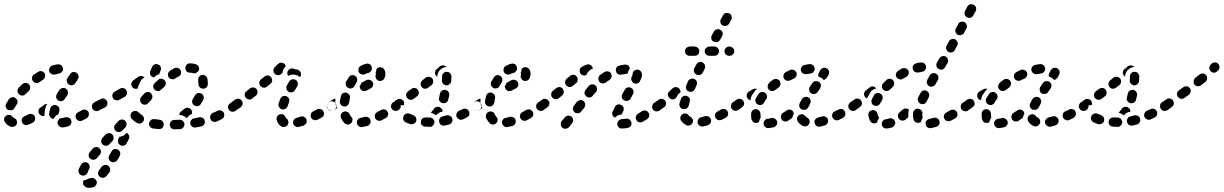

<svg xmlns="http://www.w3.org/2000/svg" viewBox="-22 -586 5877 922"><path d="M318 10Q320 7 321 2Q322 -2 320 -7Q318 -16 310 -20Q302 -25 293 -23Q283 -20 275 -19Q270 -19 266 -17Q262 -15 260 -11Q257 -8 255 -4Q254 1 254 5Q255 10 257 14Q259 17 262 20Q266 23 270 25Q274 26 279 26Q291 25 304 21Q309 20 312 17Q316 14 318 10ZM46 22Q55 18 58 10Q60 6 60 1Q60 -3 58 -7Q57 -12 53 -15Q50 -18 46 -20Q41 -22 38 -25Q33 -33 24 -34Q14 -36 7 -30Q-1 -25 -2 -16Q-4 -7 2 1Q7 8 14 14Q21 19 29 22Q37 25 46 22ZM146 -9Q147 -14 147 -18Q147 -23 145 -27Q143 -31 140 -34Q136 -37 132 -38Q128 -39 123 -39Q119 -39 115 -37Q105 -32 96 -28Q92 -26 88 -23Q85 -20 84 -16Q82 -12 82 -7Q82 -3 84 1Q85 5 89 9Q92 12 96 13Q100 15 105 15Q109 15 113 13Q124 9 135 3Q139 2 142 -2Q144 -5 146 -9ZM402 -49Q400 -53 397 -55Q393 -58 389 -59Q384 -61 380 -60Q376 -59 372 -57Q362 -52 353 -47Q349 -45 346 -42Q343 -38 342 -34Q340 -30 341 -25Q341 -21 343 -17Q347 -9 356 -6Q365 -3 373 -7Q383 -12 394 -18Q402 -23 404 -32Q407 -41 402 -49ZM219 -24Q216 -27 215 -32Q213 -36 214 -40Q215 -52 220 -66Q222 -75 231 -79Q239 -84 248 -81Q252 -79 255 -77Q259 -74 261 -70Q263 -66 263 -61Q264 -57 263 -53Q260 -45 259 -38Q258 -38 257 -37Q248 -33 242 -26Q238 -21 236 -15Q235 -15 235 -15Q234 -15 234 -15Q229 -16 225 -18Q221 -20 219 -24ZM197 -86Q193 -85 190 -82Q181 -76 173 -70Q169 -68 166 -64Q164 -60 163 -56Q162 -51 163 -47Q164 -43 166 -39Q171 -33 178 -30Q185 -28 192 -30Q191 -36 192 -43Q193 -57 198 -73Q200 -80 205 -87Q201 -87 197 -86ZM463 -90Q461 -94 457 -96Q453 -98 449 -99Q444 -100 440 -99Q436 -98 432 -95L429 -93Q421 -88 420 -79Q418 -69 423 -62Q426 -58 430 -56Q433 -53 438 -53Q442 -52 447 -53Q451 -54 455 -56L458 -59Q466 -64 467 -73Q469 -82 463 -90ZM6 -72Q5 -76 5 -81Q6 -85 8 -89Q14 -99 21 -110Q24 -113 27 -116Q31 -118 36 -119Q40 -120 44 -119Q49 -118 52 -115Q60 -110 62 -100Q63 -91 58 -84Q52 -75 47 -67Q45 -62 41 -59Q36 -57 31 -56Q29 -56 27 -57Q23 -57 19 -57Q18 -57 18 -58Q17 -58 16 -58Q13 -60 10 -64Q7 -67 6 -72ZM248 -126Q247 -121 248 -117Q249 -113 252 -109Q255 -105 259 -103Q267 -98 276 -101Q285 -103 289 -111Q292 -115 293 -117Q295 -120 301 -129Q303 -132 304 -137Q305 -141 304 -145Q303 -150 301 -154Q298 -157 295 -160Q287 -165 278 -163Q269 -162 263 -154Q257 -144 255 -141Q253 -138 251 -134Q248 -130 248 -126ZM62 -149Q62 -140 69 -134Q76 -127 85 -127Q94 -127 101 -134Q107 -140 114 -147L116 -149Q123 -156 123 -165Q123 -174 117 -181Q110 -188 101 -188Q91 -188 85 -181L82 -179Q75 -172 68 -165Q62 -159 62 -149ZM304 -214 302 -211Q297 -204 299 -195Q301 -185 309 -180Q317 -175 326 -177Q335 -179 340 -187L342 -190Q349 -201 352 -206Q357 -214 355 -223Q353 -232 345 -237Q341 -239 337 -240Q332 -241 328 -240Q324 -239 320 -236Q316 -233 314 -229Q311 -225 304 -214ZM136 -197Q141 -189 150 -188Q159 -186 167 -191Q176 -197 184 -203Q192 -208 194 -217Q197 -226 192 -234Q187 -242 178 -244Q169 -246 161 -241Q151 -235 141 -228Q133 -223 132 -214Q130 -205 136 -197ZM214 -244Q217 -235 225 -231Q233 -226 242 -228Q252 -231 261 -233Q266 -233 270 -236Q273 -238 276 -242Q279 -245 280 -249Q281 -254 280 -258Q279 -267 271 -273Q264 -278 254 -277Q242 -275 230 -272Q221 -269 217 -261Q212 -253 214 -244Z M406 271Q405 271 405 270Q401 273 397 275Q389 279 380 280Q380 281 379 282Q378 284 378 285Q376 289 377 294Q377 298 379 302Q381 306 385 309Q388 312 392 314Q400 316 407 316Q417 316 429 312Q437 308 441 299Q445 291 441 282Q439 278 436 275Q433 272 429 270Q425 268 420 268Q416 268 412 270Q409 271 407 271Q407 271 406 271Q406 271 406 271ZM457 263Q461 266 465 267Q469 268 474 268Q478 267 482 265Q486 263 489 260Q496 251 503 242Q508 234 507 225Q505 216 498 210Q494 207 490 206Q485 205 481 206Q477 207 473 209Q469 211 466 215Q460 224 454 231Q448 239 449 248Q450 257 457 263ZM397 195Q393 193 389 193Q384 192 380 194Q376 195 372 198Q369 201 367 205Q360 217 356 227Q353 236 357 245Q361 253 370 256Q379 259 387 255Q396 251 399 242Q401 235 406 226Q411 218 408 209Q405 200 397 195ZM500 176Q502 180 504 184Q507 188 511 190Q519 195 528 192Q537 190 542 182Q547 173 553 163Q557 155 555 146Q552 137 544 133Q536 128 527 130Q518 133 514 141Q508 150 503 159Q501 163 500 167Q499 172 500 176ZM455 126Q448 119 439 120Q429 121 423 128Q416 137 409 145Q406 148 405 152Q403 157 404 161Q404 166 406 170Q408 173 412 176Q419 182 428 181Q438 180 444 173Q450 166 457 157Q463 150 463 141Q462 132 455 126ZM546 81 552 71Q560 70 568 67Q575 63 581 57L586 52Q586 52 586 52Q587 52 587 52Q595 57 598 66Q601 74 596 83L586 102Q584 106 581 109Q577 112 573 113Q569 114 564 114Q560 114 556 111Q550 108 547 103Q544 97 544 90Q545 86 546 82Q546 82 546 82Q546 81 546 81ZM517 59Q510 53 501 53Q491 54 485 60L470 76Q464 83 464 92Q464 102 471 108Q478 114 487 114Q497 114 503 107L518 91Q524 84 524 75Q523 66 517 59ZM586 10Q586 5 584 1Q582 -3 579 -6Q572 -13 563 -12Q554 -12 547 -5L533 10Q526 17 526 26Q527 36 533 42Q540 48 549 48Q559 48 565 41L580 26Q583 22 585 18Q586 14 586 10ZM858 26Q861 23 862 19Q864 15 864 10Q863 1 856 -5Q849 -12 840 -11Q828 -11 815 -10Q805 -10 799 -3Q793 4 793 13Q793 17 795 21Q797 26 800 29Q803 32 807 33Q811 35 816 35Q830 34 842 34Q847 34 851 32Q855 30 858 26ZM757 29Q760 26 762 22Q764 18 764 13Q765 4 759 -3Q753 -10 744 -11Q731 -12 720 -14Q711 -15 703 -10Q696 -4 694 5Q693 9 694 14Q695 18 698 22Q701 25 704 28Q708 30 713 31Q726 33 740 34Q745 34 749 33Q753 32 757 29ZM958 11Q961 8 962 3Q962 -1 961 -5Q961 -10 958 -14Q955 -17 952 -20Q948 -22 943 -23Q939 -24 935 -23Q923 -20 911 -18Q906 -17 902 -15Q899 -13 896 -9Q893 -5 892 -1Q891 3 892 8Q893 17 901 22Q908 28 918 26Q931 24 944 21Q949 20 952 18Q956 15 958 11ZM652 7Q657 6 660 3Q664 1 666 -3Q671 -11 669 -20Q667 -29 659 -34Q650 -40 643 -47Q640 -50 636 -52Q632 -53 627 -53Q623 -54 619 -52Q615 -50 611 -47Q605 -41 605 -31Q604 -22 611 -15Q621 -4 635 4Q639 6 644 7Q648 8 652 7ZM1054 -27Q1055 -31 1055 -36Q1055 -40 1053 -44Q1049 -52 1040 -55Q1031 -58 1023 -54Q1011 -48 1000 -44Q996 -42 993 -39Q990 -35 988 -31Q987 -27 987 -23Q987 -18 989 -14Q992 -5 1001 -2Q1010 1 1018 -2Q1031 -8 1043 -14Q1047 -16 1050 -19Q1053 -23 1054 -27ZM839 -34Q839 -39 841 -43Q844 -48 848 -51Q856 -57 863 -63Q870 -69 879 -69Q889 -68 895 -61Q899 -57 900 -50Q901 -44 899 -38Q895 -37 891 -35Q883 -30 878 -22Q876 -20 875 -18Q873 -20 871 -22Q864 -28 856 -31Q847 -34 839 -34ZM1125 -73Q1126 -77 1125 -82Q1124 -86 1121 -90Q1116 -97 1107 -99Q1098 -101 1090 -95L1083 -90Q1079 -88 1077 -84Q1074 -80 1073 -76Q1073 -71 1073 -67Q1074 -63 1077 -59Q1082 -51 1091 -50Q1101 -48 1108 -53L1116 -59Q1120 -61 1122 -65Q1124 -69 1125 -73ZM493 -83Q494 -87 494 -92Q494 -96 492 -100Q487 -109 479 -112Q470 -115 461 -110L435 -97Q431 -95 428 -92Q425 -88 424 -84Q422 -80 423 -75Q423 -71 425 -67Q429 -59 438 -56Q447 -53 455 -57L482 -70Q486 -72 489 -76Q491 -79 493 -83ZM901 -94Q902 -90 904 -86Q907 -82 911 -80Q918 -75 928 -77Q937 -78 942 -86Q948 -96 954 -106Q958 -115 956 -123Q953 -132 945 -137Q941 -139 936 -139Q932 -140 928 -139Q923 -137 920 -134Q916 -132 914 -128Q910 -119 904 -111Q902 -107 901 -103Q900 -98 901 -94ZM703 -105 704 -107Q707 -110 709 -114Q710 -118 710 -123Q710 -127 708 -131Q706 -135 703 -138Q696 -145 687 -144Q677 -144 671 -137L669 -135L657 -121Q650 -114 651 -105Q651 -96 658 -89Q665 -83 674 -83Q684 -84 690 -91ZM585 -152Q580 -160 571 -163Q562 -165 554 -160Q542 -153 529 -146Q521 -141 518 -132Q516 -124 520 -115Q525 -107 534 -105Q542 -102 551 -107Q564 -114 577 -121Q585 -126 587 -135Q590 -144 585 -152ZM774 -184Q775 -189 773 -193Q772 -197 769 -200Q763 -207 753 -208Q744 -209 737 -202Q729 -195 721 -187Q714 -181 714 -172Q713 -162 720 -156Q723 -152 727 -151Q731 -149 735 -149Q740 -148 744 -150Q748 -152 751 -155Q759 -162 767 -169Q770 -172 772 -176Q774 -180 774 -184ZM672 -214Q666 -220 658 -221Q649 -222 642 -217Q630 -209 618 -200Q611 -195 609 -186Q607 -177 612 -169Q617 -163 624 -160Q631 -158 639 -161Q640 -167 642 -172L651 -192Q654 -200 660 -206Q666 -211 672 -214ZM954 -160Q963 -160 970 -167Q976 -173 976 -183Q976 -196 974 -208Q973 -213 970 -216Q968 -220 964 -223Q960 -225 956 -226Q952 -227 947 -226Q938 -224 933 -216Q928 -208 930 -199Q931 -191 931 -182Q931 -173 938 -166Q945 -160 954 -160ZM845 -249Q843 -253 839 -256Q836 -259 831 -260Q827 -261 823 -261Q818 -260 814 -258Q805 -253 794 -246Q791 -244 788 -240Q786 -237 785 -232Q784 -228 785 -223Q785 -219 788 -215Q790 -212 794 -209Q798 -206 802 -206Q806 -205 811 -205Q815 -206 819 -209Q828 -214 836 -219Q844 -223 847 -232Q849 -241 845 -249ZM700 -246 709 -265Q712 -274 721 -277Q730 -280 738 -276Q747 -273 750 -264Q753 -255 749 -247L742 -229Q739 -229 737 -228Q729 -225 722 -219Q719 -217 717 -214Q715 -214 714 -215Q712 -215 711 -216Q702 -220 699 -229Q696 -237 700 -246ZM891 -237H890Q881 -237 874 -243Q868 -250 868 -259Q868 -269 874 -275Q881 -282 890 -282H891Q906 -282 919 -277Q928 -274 932 -266Q936 -257 933 -249Q932 -247 931 -246Q931 -244 930 -243Q928 -242 927 -242Q923 -239 919 -235Q915 -234 912 -234Q908 -234 904 -235Q898 -237 891 -237Z M1449 5Q1451 1 1451 -3Q1451 -8 1450 -12Q1447 -21 1438 -25Q1430 -29 1421 -26Q1411 -22 1402 -20Q1398 -19 1394 -16Q1391 -13 1388 -9Q1386 -6 1386 -1Q1385 3 1386 8Q1389 17 1397 21Q1405 26 1414 23Q1424 21 1436 17Q1440 15 1443 12Q1447 9 1449 5ZM1329 21Q1320 16 1315 8Q1309 0 1307 -10Q1304 -19 1309 -27Q1314 -35 1323 -37Q1327 -38 1332 -38Q1336 -37 1340 -35Q1344 -32 1346 -29Q1349 -25 1350 -21Q1351 -19 1351 -19Q1352 -18 1352 -18Q1357 -15 1360 -11Q1362 -6 1363 -1Q1363 2 1363 4Q1363 7 1362 9Q1361 11 1360 13Q1355 21 1346 23Q1337 26 1329 21ZM1531 -51Q1529 -55 1526 -58Q1522 -61 1518 -62Q1514 -63 1509 -63Q1505 -63 1501 -61Q1492 -56 1482 -51Q1478 -49 1475 -46Q1472 -43 1471 -38Q1469 -34 1470 -30Q1470 -25 1472 -21Q1476 -13 1485 -10Q1493 -7 1502 -11Q1512 -16 1522 -21Q1530 -25 1533 -34Q1535 -43 1531 -51ZM1593 -73Q1594 -78 1593 -82Q1592 -86 1589 -90Q1584 -98 1575 -99Q1566 -101 1558 -95H1557Q1553 -92 1551 -88Q1549 -84 1548 -80Q1547 -76 1548 -71Q1549 -67 1552 -63Q1557 -56 1566 -54Q1576 -53 1583 -58L1584 -59Q1588 -61 1590 -65Q1592 -69 1593 -73ZM1139 -103Q1136 -106 1132 -109Q1128 -111 1124 -112Q1120 -112 1115 -111Q1111 -110 1107 -108Q1098 -101 1090 -95Q1083 -90 1081 -81Q1079 -72 1085 -64Q1087 -60 1091 -58Q1095 -56 1099 -55Q1103 -54 1108 -55Q1112 -56 1116 -59Q1124 -64 1134 -71Q1141 -77 1143 -86Q1144 -95 1139 -103ZM1331 -61Q1339 -59 1348 -63Q1356 -67 1359 -76Q1362 -85 1366 -95Q1369 -103 1366 -112Q1362 -120 1353 -124Q1345 -127 1336 -124Q1328 -120 1324 -111Q1320 -100 1316 -90Q1313 -81 1318 -73Q1322 -64 1331 -61ZM1215 -141Q1215 -146 1214 -150Q1213 -154 1210 -158Q1204 -165 1195 -166Q1186 -167 1179 -162L1162 -148Q1154 -143 1153 -133Q1152 -124 1158 -117Q1164 -110 1173 -108Q1182 -107 1189 -113L1206 -126Q1210 -129 1212 -133Q1214 -137 1215 -141ZM1364 -145Q1372 -141 1381 -143Q1390 -145 1395 -154Q1400 -162 1405 -171Q1410 -179 1408 -188Q1406 -198 1398 -202Q1394 -205 1390 -205Q1385 -206 1381 -205Q1377 -204 1373 -201Q1369 -199 1367 -195Q1361 -185 1356 -176Q1351 -168 1354 -159Q1356 -150 1364 -145ZM1279 -216Q1273 -223 1264 -224Q1255 -224 1248 -218L1231 -205Q1224 -198 1223 -189Q1223 -180 1229 -173Q1235 -166 1244 -165Q1253 -164 1260 -170L1277 -184Q1284 -190 1285 -199Q1285 -209 1279 -216ZM1359 -242Q1362 -250 1370 -255Q1378 -259 1387 -256Q1395 -253 1405 -252Q1409 -251 1413 -249Q1417 -246 1419 -243Q1422 -239 1423 -235Q1424 -230 1423 -226Q1423 -223 1421 -220Q1420 -217 1418 -215Q1414 -219 1410 -222Q1402 -226 1394 -227Q1385 -229 1376 -227Q1368 -225 1362 -221Q1362 -222 1361 -223Q1361 -224 1360 -224Q1358 -228 1358 -233Q1357 -237 1359 -242ZM1297 -232Q1291 -238 1291 -248Q1291 -257 1298 -264Q1306 -271 1312 -278Q1315 -281 1319 -283Q1323 -285 1328 -285Q1332 -285 1336 -284Q1341 -282 1344 -279Q1346 -277 1348 -274Q1349 -271 1350 -268Q1348 -266 1346 -263Q1340 -257 1337 -249Q1336 -243 1335 -238Q1332 -235 1329 -231Q1322 -225 1313 -225Q1304 -225 1297 -232Z M1755 8Q1757 4 1758 0Q1758 -4 1757 -9Q1755 -18 1747 -22Q1739 -27 1730 -25Q1720 -22 1710 -20Q1701 -19 1696 -11Q1690 -4 1692 5Q1693 10 1695 14Q1697 17 1701 20Q1705 23 1709 24Q1713 25 1718 24Q1729 22 1741 19Q1746 18 1749 15Q1753 12 1755 8ZM1633 6Q1622 -5 1615 -20Q1612 -29 1616 -37Q1619 -46 1628 -49Q1636 -53 1645 -49Q1654 -46 1657 -37Q1660 -30 1664 -26Q1667 -23 1669 -19Q1671 -15 1671 -11Q1670 -9 1670 -8Q1669 -5 1669 -2Q1668 0 1667 2Q1666 4 1664 5Q1658 12 1649 12Q1639 12 1633 6ZM1839 -50Q1837 -53 1833 -56Q1830 -59 1826 -60Q1821 -61 1817 -61Q1812 -60 1808 -58Q1799 -53 1790 -48Q1786 -46 1783 -43Q1780 -40 1779 -35Q1777 -31 1778 -27Q1778 -22 1780 -18Q1784 -10 1793 -7Q1802 -4 1810 -8Q1820 -13 1830 -19Q1838 -23 1841 -32Q1844 -41 1839 -50ZM1898 -90Q1896 -94 1892 -96Q1888 -98 1884 -99Q1879 -100 1875 -99Q1871 -98 1867 -95L1865 -94Q1858 -89 1856 -80Q1854 -70 1860 -63Q1862 -59 1866 -57Q1870 -54 1874 -54Q1879 -53 1883 -54Q1887 -55 1891 -57L1893 -59Q1901 -64 1902 -73Q1904 -82 1898 -90ZM1552 -64Q1550 -68 1549 -72Q1548 -77 1549 -81Q1550 -86 1552 -89Q1555 -93 1558 -96L1576 -108Q1579 -110 1582 -111Q1586 -112 1589 -112Q1588 -108 1588 -104Q1587 -95 1589 -87Q1591 -78 1596 -70Q1597 -69 1598 -68L1584 -58Q1576 -53 1567 -55Q1558 -57 1552 -64ZM1629 -75Q1638 -73 1646 -79Q1653 -85 1655 -94Q1656 -104 1658 -114Q1659 -118 1659 -122Q1658 -127 1656 -131Q1653 -134 1649 -137Q1646 -140 1641 -141Q1632 -143 1624 -138Q1617 -133 1615 -124Q1612 -112 1610 -100Q1609 -91 1614 -84Q1620 -76 1629 -75ZM1718 -191 1737 -201Q1746 -205 1755 -202Q1763 -199 1768 -191Q1772 -182 1769 -174Q1766 -165 1757 -161L1738 -151Q1729 -147 1721 -149Q1712 -152 1708 -161Q1706 -163 1706 -166Q1705 -169 1705 -172Q1707 -175 1709 -178Q1712 -183 1714 -189Q1715 -189 1716 -190Q1717 -190 1718 -191ZM1639 -177Q1640 -173 1643 -169Q1646 -166 1650 -164Q1654 -162 1658 -161Q1663 -161 1667 -162Q1671 -164 1675 -166Q1678 -169 1680 -173Q1685 -182 1690 -190Q1695 -198 1693 -207Q1692 -216 1684 -221Q1676 -227 1667 -225Q1658 -223 1653 -215Q1646 -205 1640 -194Q1638 -190 1638 -186Q1637 -181 1639 -177ZM1811 -262Q1802 -265 1794 -261Q1792 -260 1790 -259Q1788 -257 1786 -255Q1786 -254 1786 -253Q1785 -245 1782 -238Q1782 -236 1782 -234Q1783 -233 1783 -231Q1783 -230 1783 -229Q1779 -220 1783 -212Q1786 -203 1794 -199Q1798 -197 1803 -197Q1807 -197 1812 -199Q1816 -200 1819 -203Q1822 -206 1824 -211Q1829 -220 1829 -232Q1829 -242 1824 -251Q1820 -259 1811 -262ZM1701 -240Q1705 -232 1714 -229Q1723 -226 1731 -230Q1739 -234 1747 -236Q1751 -237 1755 -240Q1759 -243 1761 -247Q1763 -251 1764 -255Q1764 -259 1763 -264Q1761 -273 1753 -278Q1745 -282 1736 -280Q1723 -277 1711 -270Q1702 -266 1700 -257Q1697 -248 1701 -240Z M2057 17Q2054 20 2050 22Q2046 24 2041 23Q2030 23 2020 22Q2010 22 2004 15Q1998 8 1999 -2Q1999 -6 2001 -10Q2003 -14 2007 -17Q2010 -20 2014 -21Q2019 -23 2023 -22Q2033 -22 2042 -22Q2050 -21 2057 -16Q2063 -10 2064 -2Q2064 -1 2064 0Q2064 0 2064 1Q2064 1 2064 1Q2064 6 2062 10Q2060 14 2057 17ZM2148 1Q2150 -3 2151 -7Q2151 -11 2150 -16Q2148 -25 2140 -29Q2131 -34 2122 -32Q2113 -29 2104 -27Q2095 -25 2090 -18Q2085 -10 2087 -1Q2088 4 2090 7Q2093 11 2096 14Q2100 16 2105 17Q2109 18 2113 17Q2124 15 2134 12Q2139 11 2142 8Q2146 5 2148 1ZM1948 10Q1937 6 1927 2Q1919 -2 1915 -11Q1912 -19 1916 -28Q1919 -37 1928 -40Q1937 -43 1945 -40Q1953 -36 1962 -33Q1966 -32 1969 -29Q1973 -26 1975 -22Q1977 -19 1977 -16Q1978 -12 1977 -8Q1977 -8 1977 -8Q1977 -7 1977 -7Q1977 -6 1977 -5Q1974 4 1965 8Q1957 12 1948 10ZM2231 -35Q2233 -39 2232 -44Q2232 -48 2230 -52Q2226 -60 2217 -63Q2208 -66 2200 -62Q2191 -58 2182 -54Q2174 -50 2171 -41Q2167 -32 2171 -24Q2173 -20 2177 -17Q2180 -14 2184 -12Q2188 -10 2193 -11Q2197 -11 2201 -13Q2211 -17 2220 -22Q2224 -24 2227 -27Q2230 -31 2231 -35ZM2049 -47Q2050 -49 2052 -51Q2057 -56 2062 -64Q2067 -71 2077 -73Q2086 -75 2093 -69Q2098 -66 2101 -61Q2104 -56 2103 -50Q2101 -50 2100 -49Q2091 -48 2084 -43Q2077 -38 2072 -32Q2067 -37 2059 -40Q2053 -43 2047 -44Q2048 -46 2049 -47ZM2290 -73Q2291 -78 2290 -82Q2289 -86 2286 -90Q2281 -98 2272 -99Q2263 -101 2255 -95Q2251 -93 2249 -89Q2246 -85 2246 -81Q2245 -76 2246 -72Q2247 -67 2249 -64Q2252 -60 2256 -58Q2260 -55 2264 -55Q2268 -54 2273 -55Q2277 -56 2281 -59Q2285 -61 2287 -65Q2289 -69 2290 -73ZM1915 -102Q1909 -109 1900 -111Q1891 -112 1883 -107Q1874 -100 1867 -95Q1863 -93 1861 -89Q1859 -85 1858 -81Q1857 -77 1858 -72Q1859 -68 1862 -64Q1863 -62 1864 -61Q1866 -59 1868 -58Q1870 -63 1874 -66Q1879 -73 1887 -77Q1895 -81 1905 -81Q1911 -82 1917 -80Q1919 -86 1919 -91Q1918 -97 1915 -102ZM2101 -151Q2109 -156 2118 -154Q2127 -152 2132 -144Q2137 -136 2135 -127Q2133 -116 2130 -106Q2129 -102 2126 -98Q2123 -95 2119 -93Q2115 -91 2111 -90Q2106 -90 2102 -91Q2102 -91 2101 -91Q2101 -91 2101 -91Q2099 -92 2097 -93Q2090 -97 2087 -104Q2084 -111 2087 -119Q2089 -127 2091 -137Q2093 -146 2101 -151ZM1984 -155Q1982 -159 1978 -161Q1974 -163 1970 -164Q1965 -164 1961 -163Q1957 -162 1953 -159L1937 -147Q1933 -144 1931 -140Q1929 -137 1928 -132Q1928 -128 1929 -123Q1930 -119 1933 -116Q1938 -108 1948 -107Q1957 -106 1964 -111L1980 -123Q1988 -129 1989 -138Q1990 -148 1984 -155ZM2058 -192Q2059 -197 2058 -201Q2057 -205 2054 -209Q2048 -216 2039 -217Q2030 -219 2022 -213L2006 -200Q2003 -198 2001 -194Q1998 -190 1998 -185Q1997 -181 1998 -177Q2000 -172 2002 -169Q2008 -161 2017 -160Q2027 -159 2034 -165L2050 -177Q2053 -180 2056 -184Q2058 -188 2058 -192ZM2121 -176Q2130 -176 2137 -182Q2144 -188 2145 -197Q2146 -208 2146 -219Q2146 -223 2144 -227Q2142 -231 2139 -235Q2136 -238 2132 -240Q2128 -241 2124 -241Q2114 -242 2108 -235Q2101 -229 2101 -219Q2101 -210 2100 -200Q2099 -191 2106 -184Q2112 -177 2121 -176ZM2092 -251Q2099 -258 2107 -261Q2114 -264 2122 -264Q2122 -264 2122 -264Q2122 -264 2122 -264Q2116 -271 2107 -272Q2098 -273 2090 -267L2075 -254Q2068 -249 2067 -239Q2066 -230 2072 -223Q2073 -221 2075 -220Q2076 -218 2078 -217Q2078 -218 2078 -220Q2078 -228 2082 -236Q2085 -245 2092 -251Z M2452 8Q2454 4 2455 0Q2455 -4 2454 -9Q2452 -18 2444 -22Q2436 -27 2427 -25Q2417 -22 2407 -20Q2398 -19 2393 -11Q2387 -4 2389 5Q2390 10 2392 14Q2394 17 2398 20Q2402 23 2406 24Q2410 25 2415 24Q2426 22 2438 19Q2443 18 2446 15Q2450 12 2452 8ZM2330 6Q2319 -5 2312 -20Q2309 -29 2313 -37Q2316 -46 2325 -49Q2333 -53 2342 -49Q2351 -46 2354 -37Q2357 -30 2361 -26Q2364 -23 2366 -19Q2368 -15 2368 -11Q2367 -9 2367 -8Q2366 -5 2366 -2Q2365 0 2364 2Q2363 4 2361 5Q2355 12 2346 12Q2336 12 2330 6ZM2536 -50Q2534 -53 2530 -56Q2527 -59 2523 -60Q2518 -61 2514 -61Q2509 -60 2505 -58Q2496 -53 2487 -48Q2483 -46 2480 -43Q2477 -40 2476 -35Q2474 -31 2475 -27Q2475 -22 2477 -18Q2481 -10 2490 -7Q2499 -4 2507 -8Q2517 -13 2527 -19Q2535 -23 2538 -32Q2541 -41 2536 -50ZM2595 -90Q2593 -94 2589 -96Q2585 -98 2581 -99Q2576 -100 2572 -99Q2568 -98 2564 -95L2562 -94Q2555 -89 2553 -80Q2551 -70 2557 -63Q2559 -59 2563 -57Q2567 -54 2571 -54Q2576 -53 2580 -54Q2584 -55 2588 -57L2590 -59Q2598 -64 2599 -73Q2601 -82 2595 -90ZM2249 -64Q2247 -68 2246 -72Q2245 -77 2246 -81Q2247 -86 2249 -89Q2252 -93 2255 -96L2273 -108Q2276 -110 2279 -111Q2283 -112 2286 -112Q2285 -108 2285 -104Q2284 -95 2286 -87Q2288 -78 2293 -70Q2294 -69 2295 -68L2281 -58Q2273 -53 2264 -55Q2255 -57 2249 -64ZM2326 -75Q2335 -73 2343 -79Q2350 -85 2352 -94Q2353 -104 2355 -114Q2356 -118 2356 -122Q2355 -127 2353 -131Q2350 -134 2346 -137Q2343 -140 2338 -141Q2329 -143 2321 -138Q2314 -133 2312 -124Q2309 -112 2307 -100Q2306 -91 2311 -84Q2317 -76 2326 -75ZM2415 -191 2434 -201Q2443 -205 2452 -202Q2460 -199 2465 -191Q2469 -182 2466 -174Q2463 -165 2454 -161L2435 -151Q2426 -147 2418 -149Q2409 -152 2405 -161Q2403 -163 2403 -166Q2402 -169 2402 -172Q2404 -175 2406 -178Q2409 -183 2411 -189Q2412 -189 2413 -190Q2414 -190 2415 -191ZM2336 -177Q2337 -173 2340 -169Q2343 -166 2347 -164Q2351 -162 2355 -161Q2360 -161 2364 -162Q2368 -164 2372 -166Q2375 -169 2377 -173Q2382 -182 2387 -190Q2392 -198 2390 -207Q2389 -216 2381 -221Q2373 -227 2364 -225Q2355 -223 2350 -215Q2343 -205 2337 -194Q2335 -190 2335 -186Q2334 -181 2336 -177ZM2508 -262Q2499 -265 2491 -261Q2489 -260 2487 -259Q2485 -257 2483 -255Q2483 -254 2483 -253Q2482 -245 2479 -238Q2479 -236 2479 -234Q2480 -233 2480 -231Q2480 -230 2480 -229Q2476 -220 2480 -212Q2483 -203 2491 -199Q2495 -197 2500 -197Q2504 -197 2509 -199Q2513 -200 2516 -203Q2519 -206 2521 -211Q2526 -220 2526 -232Q2526 -242 2521 -251Q2517 -259 2508 -262ZM2398 -240Q2402 -232 2411 -229Q2420 -226 2428 -230Q2436 -234 2444 -236Q2448 -237 2452 -240Q2456 -243 2458 -247Q2460 -251 2461 -255Q2461 -259 2460 -264Q2458 -273 2450 -278Q2442 -282 2433 -280Q2420 -277 2408 -270Q2399 -266 2397 -257Q2394 -248 2398 -240Z M2722 -26Q2718 -29 2714 -30Q2710 -31 2705 -31Q2701 -30 2697 -28Q2693 -26 2690 -22L2675 -4Q2670 3 2671 12Q2672 22 2679 28Q2686 33 2695 32Q2705 31 2711 24L2725 6Q2731 -2 2730 -11Q2729 -20 2722 -26ZM3010 2Q3009 -3 3006 -6Q3004 -10 3000 -13Q2996 -15 2992 -16Q2988 -17 2983 -16Q2973 -14 2964 -14Q2960 -13 2956 -12Q2952 -10 2949 -7Q2945 -4 2944 0Q2942 5 2942 9Q2942 18 2949 25Q2955 32 2965 31Q2978 31 2993 28Q3002 26 3007 19Q3012 11 3010 2ZM3095 -28Q3096 -32 3096 -37Q3095 -41 3092 -45Q3088 -53 3078 -55Q3069 -57 3061 -52Q3051 -45 3042 -40Q3038 -38 3036 -34Q3033 -31 3032 -27Q3030 -22 3031 -18Q3032 -13 3034 -9Q3036 -6 3039 -3Q3043 0 3047 1Q3052 2 3056 2Q3060 1 3064 -1Q3075 -7 3086 -14Q3089 -16 3092 -20Q3094 -23 3095 -28ZM2944 -84Q2953 -86 2961 -82Q2970 -78 2972 -69Q2975 -60 2971 -52Q2966 -43 2963 -36Q2955 -36 2948 -33Q2939 -29 2933 -23Q2932 -22 2931 -21Q2923 -25 2919 -33Q2916 -42 2920 -50Q2924 -60 2931 -73Q2935 -81 2944 -84ZM2780 -101Q2776 -104 2772 -105Q2767 -106 2763 -105Q2758 -105 2755 -102Q2751 -100 2748 -97L2734 -78Q2728 -71 2729 -61Q2731 -52 2738 -46Q2741 -44 2746 -43Q2750 -41 2755 -42Q2759 -43 2763 -45Q2767 -47 2769 -51L2784 -69Q2789 -77 2788 -86Q2787 -95 2780 -101ZM3159 -73Q3160 -78 3159 -82Q3158 -86 3155 -90Q3150 -98 3141 -99Q3131 -101 3124 -95L3119 -92Q3115 -89 3113 -85Q3110 -81 3110 -77Q3109 -73 3110 -68Q3111 -64 3113 -60Q3119 -53 3128 -51Q3137 -50 3145 -55L3150 -59Q3154 -61 3156 -65Q3158 -69 3159 -73ZM2616 -86Q2617 -90 2616 -95Q2615 -99 2612 -102Q2606 -110 2597 -111Q2588 -113 2581 -107Q2572 -101 2564 -95Q2557 -90 2555 -81Q2553 -72 2559 -64Q2564 -57 2573 -55Q2582 -53 2590 -59Q2598 -64 2607 -71Q2611 -74 2613 -78Q2615 -81 2616 -86ZM2964 -118Q2965 -114 2968 -110Q2971 -107 2975 -104Q2983 -100 2992 -102Q3001 -104 3006 -112L3017 -133Q3020 -137 3020 -141Q3021 -146 3020 -150Q3019 -154 3016 -158Q3013 -161 3009 -164Q3001 -168 2992 -166Q2983 -164 2979 -156L2967 -135Q2964 -131 2964 -127Q2963 -122 2964 -118ZM2685 -144Q2686 -148 2684 -152Q2683 -157 2680 -160Q2674 -167 2665 -168Q2655 -168 2648 -162L2632 -149Q2625 -143 2625 -133Q2624 -124 2630 -117Q2633 -114 2637 -112Q2641 -110 2646 -109Q2650 -109 2654 -110Q2658 -112 2662 -115L2678 -128Q2681 -131 2683 -135Q2685 -139 2685 -144ZM2837 -176Q2830 -182 2821 -181Q2811 -180 2805 -173Q2798 -164 2790 -154Q2784 -147 2785 -137Q2787 -128 2794 -123Q2797 -120 2802 -119Q2806 -117 2811 -118Q2815 -119 2819 -121Q2823 -123 2825 -127Q2832 -136 2840 -144Q2846 -151 2845 -160Q2844 -170 2837 -176ZM2747 -219Q2741 -226 2731 -227Q2722 -227 2715 -221L2699 -208Q2692 -201 2692 -192Q2691 -183 2697 -176Q2703 -169 2713 -168Q2722 -168 2729 -174L2745 -187Q2752 -193 2752 -203Q2753 -212 2747 -219ZM3015 -225Q3014 -222 3011 -216Q3007 -207 3011 -199Q3014 -190 3023 -186Q3027 -184 3031 -184Q3036 -184 3040 -186Q3044 -187 3047 -190Q3050 -193 3052 -198Q3056 -206 3058 -212Q3061 -221 3061 -227Q3061 -229 3060 -230Q3060 -240 3053 -246Q3046 -252 3037 -252Q3032 -251 3028 -249Q3024 -248 3021 -244Q3018 -241 3017 -237Q3015 -232 3016 -228Q3016 -228 3016 -228Q3016 -228 3016 -228Q3015 -227 3015 -225ZM2915 -217Q2916 -221 2915 -225Q2914 -230 2912 -234Q2907 -241 2898 -243Q2888 -245 2881 -240Q2870 -234 2860 -226Q2856 -223 2854 -219Q2852 -215 2851 -211Q2851 -206 2852 -202Q2853 -198 2856 -194Q2861 -187 2871 -186Q2880 -184 2887 -190Q2896 -197 2905 -202Q2909 -205 2911 -209Q2914 -212 2915 -217ZM2772 -265Q2785 -273 2796 -276Q2805 -279 2813 -274Q2821 -270 2824 -261Q2825 -260 2825 -259Q2825 -258 2825 -257Q2819 -255 2814 -251Q2806 -246 2801 -239Q2796 -233 2794 -226Q2787 -222 2778 -224Q2769 -226 2765 -234Q2760 -242 2762 -251Q2764 -260 2772 -265ZM2978 -276Q2965 -274 2952 -271Q2943 -269 2938 -261Q2934 -253 2936 -244Q2937 -240 2939 -236Q2942 -233 2946 -230Q2950 -228 2954 -227Q2959 -227 2963 -228Q2973 -230 2983 -231Q2986 -232 2989 -232Q2991 -233 2993 -235Q2994 -239 2995 -244Q2998 -251 3003 -257Q3002 -261 3000 -265Q2998 -269 2995 -271Q2991 -274 2987 -275Q2983 -276 2978 -276Z M3390 5Q3392 1 3393 -4Q3393 -8 3392 -12Q3389 -21 3381 -26Q3373 -30 3364 -28Q3354 -25 3345 -23Q3341 -22 3337 -20Q3334 -17 3331 -13Q3329 -10 3328 -5Q3327 -1 3328 4Q3330 13 3338 18Q3346 23 3355 21Q3365 19 3377 16Q3381 14 3384 11Q3388 9 3390 5ZM3273 15Q3259 7 3250 -4Q3247 -8 3246 -12Q3244 -17 3245 -21Q3245 -25 3248 -29Q3250 -33 3253 -36Q3260 -42 3270 -41Q3279 -40 3285 -32Q3288 -28 3294 -25Q3298 -23 3300 -20Q3303 -16 3305 -12Q3305 -11 3305 -10Q3305 -9 3306 -8Q3305 -4 3305 0Q3305 1 3304 3Q3304 4 3303 5Q3299 13 3290 16Q3281 19 3273 15ZM3472 -51Q3470 -55 3466 -58Q3463 -61 3459 -62Q3454 -64 3450 -63Q3446 -63 3442 -61Q3433 -56 3424 -51Q3420 -49 3417 -46Q3414 -43 3412 -39Q3411 -34 3411 -30Q3412 -25 3413 -21Q3418 -13 3426 -10Q3435 -7 3444 -11Q3453 -16 3463 -21Q3471 -25 3474 -34Q3476 -43 3472 -51ZM3533 -73Q3534 -77 3533 -82Q3532 -86 3529 -90Q3524 -98 3515 -99Q3506 -101 3498 -95H3497Q3494 -92 3491 -89Q3489 -85 3488 -80Q3487 -76 3488 -72Q3489 -67 3492 -64Q3497 -56 3506 -54Q3516 -53 3523 -58L3524 -59Q3528 -61 3530 -65Q3532 -69 3533 -73ZM3172 -102Q3170 -106 3166 -108Q3162 -111 3158 -111Q3153 -112 3149 -111Q3144 -110 3141 -107Q3133 -101 3124 -95Q3116 -90 3115 -81Q3113 -72 3119 -64Q3124 -56 3133 -55Q3142 -53 3150 -59Q3159 -65 3167 -71Q3175 -76 3176 -86Q3178 -95 3172 -102ZM3259 -124Q3267 -128 3276 -125Q3285 -122 3289 -114Q3293 -106 3290 -97Q3287 -87 3285 -78Q3284 -74 3281 -70Q3278 -67 3274 -64Q3274 -64 3273 -64Q3272 -63 3272 -63Q3264 -64 3257 -62Q3248 -65 3243 -73Q3239 -81 3241 -90Q3244 -100 3248 -111Q3251 -120 3259 -124ZM3246 -142Q3246 -147 3245 -152Q3243 -157 3240 -160Q3234 -167 3224 -168Q3215 -168 3208 -162Q3201 -155 3193 -148Q3186 -142 3185 -133Q3185 -124 3191 -117Q3197 -110 3206 -109Q3215 -108 3222 -114Q3224 -116 3226 -117Q3226 -118 3226 -118Q3229 -126 3235 -133Q3239 -139 3246 -142ZM3285 -147Q3293 -143 3302 -146Q3311 -150 3315 -158L3323 -177Q3327 -186 3324 -194Q3321 -203 3312 -207Q3304 -211 3295 -207Q3286 -204 3282 -196L3274 -177Q3270 -168 3273 -159Q3276 -151 3285 -147ZM3322 -228Q3331 -224 3340 -226Q3348 -229 3353 -238L3362 -256Q3366 -265 3363 -273Q3360 -282 3352 -286Q3348 -289 3344 -289Q3339 -289 3335 -288Q3331 -286 3327 -283Q3324 -281 3322 -277L3312 -258Q3308 -250 3311 -241Q3314 -232 3322 -228ZM3336 -340Q3336 -349 3330 -356Q3323 -362 3314 -363H3290Q3281 -362 3274 -356Q3267 -349 3268 -340Q3267 -331 3274 -324Q3281 -318 3290 -318H3314Q3323 -318 3330 -324Q3336 -331 3336 -340ZM3431 -340Q3431 -349 3424 -356Q3418 -362 3408 -363H3385Q3376 -362 3369 -356Q3362 -349 3362 -340Q3362 -331 3369 -324Q3376 -318 3385 -318H3408Q3418 -318 3424 -324Q3431 -331 3431 -340ZM3504 -340Q3504 -349 3497 -356Q3490 -362 3481 -363H3480Q3470 -362 3464 -356Q3457 -349 3457 -340Q3457 -331 3464 -324Q3470 -318 3480 -318H3481Q3490 -318 3497 -324Q3504 -331 3504 -340ZM3396 -416 3406 -435Q3411 -443 3420 -445Q3429 -448 3437 -443Q3445 -439 3448 -430Q3450 -421 3446 -413L3436 -395Q3433 -390 3429 -387Q3425 -384 3421 -383Q3415 -385 3408 -385H3407Q3406 -385 3406 -385Q3406 -386 3405 -386Q3397 -390 3394 -399Q3392 -408 3396 -416ZM3448 -464Q3456 -459 3465 -462Q3474 -464 3479 -472L3489 -491Q3494 -499 3491 -508Q3489 -517 3481 -521Q3472 -526 3463 -523Q3455 -521 3450 -513L3440 -494Q3435 -486 3438 -477Q3440 -468 3448 -464Z M3707 15Q3710 11 3710 6Q3711 2 3710 -2Q3707 -11 3699 -16Q3691 -21 3682 -19Q3673 -16 3665 -16Q3656 -15 3650 -8Q3644 0 3645 9Q3645 13 3647 17Q3649 21 3653 24Q3656 27 3660 28Q3665 30 3669 29Q3681 28 3693 25Q3698 24 3701 21Q3705 18 3707 15ZM3954 -12Q3952 -16 3950 -20Q3947 -23 3943 -25Q3939 -28 3934 -28Q3930 -28 3926 -27Q3916 -24 3907 -22Q3902 -21 3899 -18Q3895 -16 3893 -12Q3890 -8 3889 -4Q3889 1 3890 5Q3892 14 3900 19Q3907 24 3917 22Q3927 19 3939 16Q3948 13 3952 5Q3956 -3 3954 -12ZM3843 21Q3847 21 3852 20Q3856 18 3859 15Q3862 12 3864 8Q3868 0 3865 -9Q3862 -18 3853 -22Q3849 -24 3847 -27Q3845 -30 3841 -33Q3837 -36 3833 -37Q3829 -38 3824 -37Q3820 -36 3816 -34Q3808 -29 3806 -20Q3804 -11 3809 -3Q3813 4 3820 10Q3827 16 3834 19Q3839 21 3843 21ZM3598 2Q3594 0 3592 -4Q3589 -7 3587 -12Q3585 -22 3585 -34Q3585 -37 3585 -40Q3585 -49 3592 -56Q3599 -62 3608 -62Q3617 -61 3624 -54Q3630 -47 3630 -38Q3630 -36 3630 -34Q3630 -28 3631 -24Q3631 -23 3631 -22Q3631 -22 3631 -21Q3626 -14 3624 -6Q3623 -3 3622 0Q3621 1 3619 2Q3617 3 3615 4Q3611 5 3607 4Q3602 4 3598 2ZM3745 -3Q3736 -5 3731 -13Q3729 -17 3728 -21Q3727 -26 3728 -30Q3729 -34 3732 -38Q3734 -42 3738 -44Q3746 -49 3755 -55Q3758 -58 3763 -59Q3767 -60 3771 -60Q3776 -59 3780 -57Q3783 -54 3786 -51Q3788 -48 3789 -45Q3790 -42 3790 -39Q3786 -33 3784 -25Q3784 -23 3783 -21Q3783 -20 3782 -20Q3782 -20 3781 -19Q3772 -12 3762 -6Q3755 -1 3745 -3ZM4035 -51Q4033 -55 4030 -58Q4026 -60 4022 -62Q4018 -63 4013 -63Q4009 -62 4005 -60Q3996 -55 3986 -51Q3982 -49 3979 -46Q3976 -43 3975 -38Q3973 -34 3974 -30Q3974 -25 3976 -21Q3980 -13 3989 -10Q3997 -6 4006 -10Q4016 -15 4026 -20Q4034 -25 4037 -34Q4039 -42 4035 -51ZM4098 -73Q4099 -78 4098 -82Q4097 -86 4094 -90Q4089 -98 4080 -99Q4071 -101 4063 -95L4061 -94Q4058 -92 4055 -88Q4053 -84 4052 -80Q4051 -75 4052 -71Q4053 -66 4056 -63Q4061 -55 4070 -54Q4079 -52 4087 -57L4089 -59Q4093 -61 4095 -65Q4097 -69 4098 -73ZM3529 -62 3541 -71Q3549 -76 3551 -85Q3552 -94 3547 -102Q3542 -110 3533 -111Q3524 -113 3516 -108L3504 -99L3498 -95Q3491 -90 3489 -81Q3487 -72 3493 -64Q3495 -60 3499 -58Q3503 -56 3507 -55Q3511 -54 3516 -55Q3520 -56 3524 -59ZM3818 -90Q3823 -99 3829 -110Q3834 -118 3843 -120Q3852 -123 3860 -118Q3864 -116 3867 -112Q3869 -109 3870 -104Q3872 -100 3871 -96Q3870 -91 3868 -87Q3863 -78 3859 -70Q3856 -66 3853 -63Q3850 -60 3845 -59Q3844 -58 3843 -58Q3842 -58 3841 -58Q3840 -58 3838 -59Q3833 -60 3829 -60Q3829 -60 3828 -60Q3828 -60 3828 -60Q3820 -64 3817 -73Q3814 -82 3818 -90ZM3606 -98Q3607 -94 3609 -90Q3612 -87 3616 -85Q3620 -82 3624 -82Q3629 -81 3633 -82Q3637 -84 3641 -86Q3645 -89 3647 -93Q3651 -101 3657 -109Q3660 -112 3661 -117Q3662 -121 3661 -125Q3661 -130 3658 -134Q3656 -137 3652 -140Q3645 -146 3636 -144Q3626 -143 3621 -135Q3614 -125 3608 -115Q3606 -112 3605 -107Q3604 -103 3606 -98ZM3603 -160Q3597 -160 3592 -157L3574 -146Q3566 -141 3564 -132Q3562 -123 3567 -115Q3569 -111 3573 -108Q3577 -106 3581 -105Q3581 -105 3582 -105Q3582 -105 3582 -105Q3582 -108 3583 -111Q3584 -119 3588 -127Q3595 -138 3603 -149Q3607 -154 3613 -159Q3608 -161 3603 -160ZM3876 -183 3867 -169Q3864 -165 3864 -161Q3863 -157 3864 -152Q3864 -148 3867 -144Q3869 -140 3873 -138Q3881 -133 3890 -135Q3899 -136 3904 -144L3914 -158L3916 -162Q3921 -170 3920 -179Q3918 -188 3910 -193Q3906 -196 3902 -196Q3897 -197 3893 -196Q3889 -196 3885 -193Q3881 -191 3879 -187ZM3664 -173Q3664 -169 3665 -165Q3666 -160 3669 -157Q3672 -154 3676 -151Q3680 -149 3685 -149Q3689 -148 3693 -150Q3698 -151 3701 -154Q3709 -160 3717 -166Q3724 -172 3726 -181Q3727 -190 3722 -198Q3716 -205 3707 -207Q3698 -208 3690 -203Q3681 -196 3672 -189Q3669 -186 3667 -182Q3665 -178 3664 -173ZM3742 -210Q3746 -202 3755 -199Q3764 -196 3772 -200Q3782 -205 3791 -209Q3799 -213 3802 -221Q3806 -230 3802 -239Q3798 -247 3789 -250Q3781 -254 3772 -250Q3762 -245 3752 -240Q3744 -236 3741 -227Q3738 -218 3742 -210ZM3914 -243Q3914 -244 3914 -244L3917 -249Q3922 -257 3931 -260Q3940 -262 3948 -258Q3956 -253 3959 -244Q3961 -235 3957 -227Q3953 -220 3949 -213Q3946 -209 3942 -206Q3938 -203 3933 -202Q3928 -208 3922 -212Q3916 -216 3908 -218Q3907 -223 3907 -227Q3908 -232 3910 -236Q3912 -240 3914 -243Q3914 -243 3914 -243ZM3824 -247Q3825 -243 3828 -239Q3831 -235 3834 -233Q3838 -231 3843 -230Q3847 -229 3851 -230Q3861 -232 3870 -233Q3879 -234 3885 -241Q3891 -249 3890 -258Q3889 -267 3882 -273Q3874 -279 3865 -278Q3854 -277 3841 -274Q3832 -272 3827 -264Q3822 -256 3824 -247Z M4276 -3Q4275 -3 4275 -4Q4275 -4 4275 -4Q4273 -7 4272 -10Q4271 -12 4269 -13Q4267 -15 4264 -16Q4260 -18 4256 -18Q4251 -19 4247 -17Q4239 -14 4232 -13Q4227 -13 4223 -11Q4219 -8 4217 -5Q4214 -1 4213 3Q4212 8 4212 12Q4214 21 4221 27Q4229 32 4238 31Q4249 30 4261 26Q4270 23 4274 14Q4279 6 4276 -3ZM4488 12Q4490 8 4490 4Q4491 -1 4489 -5Q4486 -14 4478 -18Q4470 -23 4461 -20Q4450 -17 4441 -15Q4432 -13 4427 -6Q4421 2 4423 11Q4424 15 4426 19Q4428 23 4432 26Q4436 28 4440 29Q4444 30 4449 29Q4461 27 4474 23Q4479 22 4482 19Q4486 16 4488 12ZM4157 -4Q4150 -17 4148 -31Q4147 -36 4148 -40Q4149 -44 4152 -48Q4154 -52 4158 -54Q4162 -56 4166 -57Q4176 -58 4183 -53Q4191 -47 4192 -38Q4193 -32 4196 -27Q4197 -25 4198 -23Q4199 -21 4199 -18Q4193 -11 4191 -2Q4191 0 4190 2Q4190 2 4189 3Q4189 3 4188 3Q4180 8 4171 6Q4162 4 4157 -4ZM4365 -12Q4362 -23 4362 -35Q4362 -39 4363 -44Q4364 -53 4371 -59Q4378 -65 4388 -64Q4392 -63 4396 -61Q4400 -59 4403 -56Q4405 -52 4407 -48Q4408 -43 4407 -39Q4407 -37 4407 -35Q4407 -29 4408 -24Q4409 -23 4409 -22Q4409 -21 4409 -20Q4409 -19 4408 -19Q4403 -11 4401 -2Q4401 -2 4401 -1Q4399 1 4397 2Q4395 3 4393 3Q4384 6 4376 1Q4367 -3 4365 -12ZM4573 -48Q4571 -52 4567 -55Q4564 -57 4560 -59Q4555 -60 4551 -59Q4546 -59 4542 -57Q4532 -51 4523 -46Q4519 -44 4516 -41Q4513 -37 4511 -33Q4510 -29 4510 -24Q4511 -20 4513 -16Q4517 -7 4526 -5Q4535 -2 4543 -6Q4554 -11 4564 -17Q4573 -22 4575 -31Q4578 -40 4573 -48ZM4337 -63Q4333 -65 4329 -65Q4324 -65 4320 -64Q4316 -62 4312 -59Q4305 -53 4298 -47Q4291 -41 4290 -32Q4289 -23 4295 -15Q4301 -8 4310 -7Q4319 -6 4327 -12Q4333 -18 4340 -24Q4340 -29 4340 -35Q4340 -41 4340 -47Q4341 -53 4343 -59Q4340 -62 4337 -63ZM4640 -73Q4641 -78 4640 -82Q4639 -86 4636 -90Q4631 -98 4622 -99Q4613 -101 4605 -95Q4603 -94 4601 -93Q4593 -87 4592 -78Q4590 -69 4595 -61Q4600 -54 4610 -52Q4619 -50 4626 -55Q4629 -57 4631 -59Q4635 -61 4637 -65Q4639 -69 4640 -73ZM4112 -104Q4110 -108 4106 -110Q4102 -112 4097 -113Q4093 -113 4089 -112Q4084 -111 4081 -108Q4071 -101 4063 -96Q4060 -93 4057 -89Q4055 -86 4054 -81Q4053 -77 4054 -72Q4055 -68 4057 -64Q4063 -57 4072 -55Q4081 -53 4089 -58Q4097 -64 4108 -73Q4116 -78 4117 -87Q4118 -97 4112 -104ZM4189 -139Q4198 -141 4206 -136Q4210 -134 4213 -131Q4215 -127 4216 -123Q4217 -118 4217 -114Q4216 -109 4214 -106Q4209 -98 4205 -90Q4202 -84 4197 -81Q4191 -77 4185 -77Q4183 -78 4180 -79Q4177 -79 4175 -79Q4166 -84 4164 -92Q4161 -101 4165 -110Q4169 -119 4175 -129Q4180 -137 4189 -139ZM4387 -101Q4388 -96 4391 -93Q4394 -90 4398 -88Q4402 -86 4407 -86Q4411 -86 4416 -87Q4420 -89 4423 -92Q4426 -95 4428 -99Q4433 -109 4438 -119Q4442 -128 4439 -137Q4436 -145 4428 -150Q4424 -152 4419 -152Q4415 -152 4411 -151Q4406 -149 4403 -146Q4400 -143 4398 -139Q4392 -128 4387 -118Q4385 -114 4385 -109Q4385 -105 4387 -101ZM4184 -161Q4185 -161 4186 -161Q4186 -162 4186 -162Q4186 -162 4185 -162Q4180 -169 4170 -171Q4161 -172 4154 -166L4136 -152Q4132 -149 4130 -145Q4128 -141 4127 -137Q4127 -132 4128 -128Q4129 -124 4132 -120Q4134 -118 4136 -116Q4139 -114 4142 -113Q4143 -116 4145 -120Q4150 -130 4156 -140Q4160 -148 4167 -153Q4175 -159 4184 -161ZM4252 -156Q4258 -162 4265 -169Q4272 -175 4272 -185Q4272 -194 4266 -201Q4259 -208 4250 -208Q4241 -208 4234 -201Q4226 -194 4219 -186Q4216 -183 4214 -179Q4213 -175 4213 -170Q4213 -166 4215 -162Q4217 -158 4220 -154Q4220 -154 4220 -154Q4221 -154 4221 -154Q4222 -153 4223 -152Q4230 -148 4238 -149Q4246 -150 4252 -156ZM4440 -172Q4448 -168 4457 -171Q4466 -173 4470 -181L4482 -202Q4486 -210 4484 -219Q4481 -228 4473 -232Q4465 -237 4456 -234Q4447 -232 4442 -223L4431 -203Q4427 -195 4429 -186Q4432 -177 4440 -172ZM4291 -246Q4300 -252 4309 -257Q4318 -261 4326 -258Q4335 -256 4340 -247Q4342 -243 4342 -239Q4343 -235 4341 -230Q4340 -226 4337 -223Q4334 -219 4330 -217Q4322 -213 4314 -208Q4307 -203 4299 -205Q4291 -206 4286 -212Q4285 -213 4284 -214Q4284 -214 4284 -214Q4284 -215 4283 -215Q4278 -223 4281 -232Q4283 -241 4291 -246ZM4378 -282Q4389 -285 4400 -286Q4410 -287 4417 -281Q4424 -275 4425 -266Q4426 -262 4424 -257Q4423 -253 4420 -249Q4418 -246 4414 -244Q4410 -242 4405 -241Q4397 -240 4388 -238Q4383 -237 4379 -238Q4375 -239 4371 -241Q4368 -243 4366 -245Q4364 -248 4363 -251Q4362 -252 4361 -254Q4361 -255 4361 -255Q4361 -255 4361 -256Q4359 -265 4364 -273Q4369 -280 4378 -282ZM4486 -255Q4494 -250 4503 -252Q4512 -255 4516 -263L4528 -283Q4533 -291 4530 -300Q4528 -309 4520 -314Q4512 -319 4503 -316Q4494 -314 4489 -306L4477 -285Q4473 -277 4475 -268Q4478 -259 4486 -255ZM4533 -336Q4541 -332 4550 -335Q4559 -337 4563 -346L4574 -366Q4579 -374 4576 -383Q4573 -392 4565 -397Q4557 -401 4548 -398Q4539 -396 4535 -387L4524 -367Q4519 -359 4522 -350Q4525 -341 4533 -336ZM4576 -464 4568 -450Q4564 -442 4566 -433Q4569 -424 4577 -419Q4585 -415 4594 -418Q4603 -420 4608 -429L4615 -443L4619 -449Q4623 -457 4620 -466Q4618 -475 4609 -480Q4601 -484 4592 -481Q4583 -479 4579 -470ZM4622 -503Q4630 -498 4639 -501Q4648 -504 4652 -512L4663 -532Q4667 -541 4665 -550Q4662 -559 4654 -563Q4645 -567 4636 -565Q4627 -562 4623 -554L4612 -533Q4608 -525 4611 -516Q4613 -507 4622 -503Z M4814 15Q4817 11 4817 6Q4818 2 4817 -2Q4814 -11 4806 -16Q4798 -21 4789 -19Q4780 -16 4772 -16Q4763 -15 4757 -8Q4751 0 4752 9Q4752 13 4754 17Q4756 21 4760 24Q4763 27 4767 28Q4772 30 4776 29Q4788 28 4800 25Q4805 24 4808 21Q4812 18 4814 15ZM5061 -12Q5059 -16 5057 -20Q5054 -23 5050 -25Q5046 -28 5041 -28Q5037 -28 5033 -27Q5023 -24 5014 -22Q5009 -21 5006 -18Q5002 -16 5000 -12Q4997 -8 4996 -4Q4996 1 4997 5Q4999 14 5007 19Q5014 24 5024 22Q5034 19 5046 16Q5055 13 5059 5Q5063 -3 5061 -12ZM4950 21Q4954 21 4959 20Q4963 18 4966 15Q4969 12 4971 8Q4975 0 4972 -9Q4969 -18 4960 -22Q4956 -24 4954 -27Q4952 -30 4948 -33Q4944 -36 4940 -37Q4936 -38 4931 -37Q4927 -36 4923 -34Q4915 -29 4913 -20Q4911 -11 4916 -3Q4920 4 4927 10Q4934 16 4941 19Q4946 21 4950 21ZM4705 2Q4701 0 4699 -4Q4696 -7 4694 -12Q4692 -22 4692 -34Q4692 -37 4692 -40Q4692 -49 4699 -56Q4706 -62 4715 -62Q4724 -61 4731 -54Q4737 -47 4737 -38Q4737 -36 4737 -34Q4737 -28 4738 -24Q4738 -23 4738 -22Q4738 -22 4738 -21Q4733 -14 4731 -6Q4730 -3 4729 0Q4728 1 4726 2Q4724 3 4722 4Q4718 5 4714 4Q4709 4 4705 2ZM4852 -3Q4843 -5 4838 -13Q4836 -17 4835 -21Q4834 -26 4835 -30Q4836 -34 4839 -38Q4841 -42 4845 -44Q4853 -49 4862 -55Q4865 -58 4870 -59Q4874 -60 4878 -60Q4883 -59 4887 -57Q4890 -54 4893 -51Q4895 -48 4896 -45Q4897 -42 4897 -39Q4893 -33 4891 -25Q4891 -23 4890 -21Q4890 -20 4889 -20Q4889 -20 4888 -19Q4879 -12 4869 -6Q4862 -1 4852 -3ZM5142 -51Q5140 -55 5137 -58Q5133 -60 5129 -62Q5125 -63 5120 -63Q5116 -62 5112 -60Q5103 -55 5093 -51Q5089 -49 5086 -46Q5083 -43 5082 -38Q5080 -34 5081 -30Q5081 -25 5083 -21Q5087 -13 5096 -10Q5104 -6 5113 -10Q5123 -15 5133 -20Q5141 -25 5144 -34Q5146 -42 5142 -51ZM5205 -73Q5206 -78 5205 -82Q5204 -86 5201 -90Q5196 -98 5187 -99Q5178 -101 5170 -95L5168 -94Q5165 -92 5162 -88Q5160 -84 5159 -80Q5158 -75 5159 -71Q5160 -66 5163 -63Q5168 -55 5177 -54Q5186 -52 5194 -57L5196 -59Q5200 -61 5202 -65Q5204 -69 5205 -73ZM4636 -62 4648 -71Q4656 -76 4658 -85Q4659 -94 4654 -102Q4649 -110 4640 -111Q4631 -113 4623 -108L4611 -99L4605 -95Q4598 -90 4596 -81Q4594 -72 4600 -64Q4602 -60 4606 -58Q4610 -56 4614 -55Q4618 -54 4623 -55Q4627 -56 4631 -59ZM4925 -90Q4930 -99 4936 -110Q4941 -118 4950 -120Q4959 -123 4967 -118Q4971 -116 4974 -112Q4976 -109 4977 -104Q4979 -100 4978 -96Q4977 -91 4975 -87Q4970 -78 4966 -70Q4963 -66 4960 -63Q4957 -60 4952 -59Q4951 -58 4950 -58Q4949 -58 4948 -58Q4947 -58 4945 -59Q4940 -60 4936 -60Q4936 -60 4935 -60Q4935 -60 4935 -60Q4927 -64 4924 -73Q4921 -82 4925 -90ZM4713 -98Q4714 -94 4716 -90Q4719 -87 4723 -85Q4727 -82 4731 -82Q4736 -81 4740 -82Q4744 -84 4748 -86Q4752 -89 4754 -93Q4758 -101 4764 -109Q4767 -112 4768 -117Q4769 -121 4768 -125Q4768 -130 4765 -134Q4763 -137 4759 -140Q4752 -146 4743 -144Q4733 -143 4728 -135Q4721 -125 4715 -115Q4713 -112 4712 -107Q4711 -103 4713 -98ZM4710 -160Q4704 -160 4699 -157L4681 -146Q4673 -141 4671 -132Q4669 -123 4674 -115Q4676 -111 4680 -108Q4684 -106 4688 -105Q4688 -105 4689 -105Q4689 -105 4689 -105Q4689 -108 4690 -111Q4691 -119 4695 -127Q4702 -138 4710 -149Q4714 -154 4720 -159Q4715 -161 4710 -160ZM4983 -183 4974 -169Q4971 -165 4971 -161Q4970 -157 4971 -152Q4971 -148 4974 -144Q4976 -140 4980 -138Q4988 -133 4997 -135Q5006 -136 5011 -144L5021 -158L5023 -162Q5028 -170 5027 -179Q5025 -188 5017 -193Q5013 -196 5009 -196Q5004 -197 5000 -196Q4996 -196 4992 -193Q4988 -191 4986 -187ZM4771 -173Q4771 -169 4772 -165Q4773 -160 4776 -157Q4779 -154 4783 -151Q4787 -149 4792 -149Q4796 -148 4800 -150Q4805 -151 4808 -154Q4816 -160 4824 -166Q4831 -172 4833 -181Q4834 -190 4829 -198Q4823 -205 4814 -207Q4805 -208 4797 -203Q4788 -196 4779 -189Q4776 -186 4774 -182Q4772 -178 4771 -173ZM4849 -210Q4853 -202 4862 -199Q4871 -196 4879 -200Q4889 -205 4898 -209Q4906 -213 4909 -221Q4913 -230 4909 -239Q4905 -247 4896 -250Q4888 -254 4879 -250Q4869 -245 4859 -240Q4851 -236 4848 -227Q4845 -218 4849 -210ZM5021 -243Q5021 -244 5021 -244L5024 -249Q5029 -257 5038 -260Q5047 -262 5055 -258Q5063 -253 5066 -244Q5068 -235 5064 -227Q5060 -220 5056 -213Q5053 -209 5049 -206Q5045 -203 5040 -202Q5035 -208 5029 -212Q5023 -216 5015 -218Q5014 -223 5014 -227Q5015 -232 5017 -236Q5019 -240 5021 -243Q5021 -243 5021 -243ZM4931 -247Q4932 -243 4935 -239Q4938 -235 4941 -233Q4945 -231 4950 -230Q4954 -229 4958 -230Q4968 -232 4977 -233Q4986 -234 4992 -241Q4998 -249 4997 -258Q4996 -267 4989 -273Q4981 -279 4972 -278Q4961 -277 4948 -274Q4939 -272 4934 -264Q4929 -256 4931 -247Z M5360 17Q5357 20 5353 22Q5349 24 5344 23Q5333 23 5323 22Q5313 22 5307 15Q5301 8 5302 -2Q5302 -6 5304 -10Q5306 -14 5310 -17Q5313 -20 5317 -21Q5322 -23 5326 -22Q5336 -22 5345 -22Q5353 -21 5360 -16Q5366 -10 5367 -2Q5367 -1 5367 0Q5367 0 5367 1Q5367 1 5367 1Q5367 6 5365 10Q5363 14 5360 17ZM5451 1Q5453 -3 5454 -7Q5454 -11 5453 -16Q5451 -25 5443 -29Q5434 -34 5425 -32Q5416 -29 5407 -27Q5398 -25 5393 -18Q5388 -10 5390 -1Q5391 4 5393 7Q5396 11 5399 14Q5403 16 5408 17Q5412 18 5416 17Q5427 15 5437 12Q5442 11 5445 8Q5449 5 5451 1ZM5251 10Q5240 6 5230 2Q5222 -2 5218 -11Q5215 -19 5219 -28Q5222 -37 5231 -40Q5240 -43 5248 -40Q5256 -36 5265 -33Q5269 -32 5272 -29Q5276 -26 5278 -22Q5280 -19 5280 -16Q5281 -12 5280 -8Q5280 -8 5280 -8Q5280 -7 5280 -7Q5280 -6 5280 -5Q5277 4 5268 8Q5260 12 5251 10ZM5534 -35Q5536 -39 5535 -44Q5535 -48 5533 -52Q5529 -60 5520 -63Q5511 -66 5503 -62Q5494 -58 5485 -54Q5477 -50 5474 -41Q5470 -32 5474 -24Q5476 -20 5480 -17Q5483 -14 5487 -12Q5491 -10 5496 -11Q5500 -11 5504 -13Q5514 -17 5523 -22Q5527 -24 5530 -27Q5533 -31 5534 -35ZM5352 -47Q5353 -49 5355 -51Q5360 -56 5365 -64Q5370 -71 5380 -73Q5389 -75 5396 -69Q5401 -66 5404 -61Q5407 -56 5406 -50Q5404 -50 5403 -49Q5394 -48 5387 -43Q5380 -38 5375 -32Q5370 -37 5362 -40Q5356 -43 5350 -44Q5351 -46 5352 -47ZM5593 -73Q5594 -78 5593 -82Q5592 -86 5589 -90Q5584 -98 5575 -99Q5566 -101 5558 -95Q5554 -93 5552 -89Q5549 -85 5549 -81Q5548 -76 5549 -72Q5550 -67 5552 -64Q5555 -60 5559 -58Q5563 -55 5567 -55Q5571 -54 5576 -55Q5580 -56 5584 -59Q5588 -61 5590 -65Q5592 -69 5593 -73ZM5218 -102Q5212 -109 5203 -111Q5194 -112 5186 -107Q5177 -100 5170 -95Q5166 -93 5164 -89Q5162 -85 5161 -81Q5160 -77 5161 -72Q5162 -68 5165 -64Q5166 -62 5167 -61Q5169 -59 5171 -58Q5173 -63 5177 -66Q5182 -73 5190 -77Q5198 -81 5208 -81Q5214 -82 5220 -80Q5222 -86 5222 -91Q5221 -97 5218 -102ZM5404 -151Q5412 -156 5421 -154Q5430 -152 5435 -144Q5440 -136 5438 -127Q5436 -116 5433 -106Q5432 -102 5429 -98Q5426 -95 5422 -93Q5418 -91 5414 -90Q5409 -90 5405 -91Q5405 -91 5404 -91Q5404 -91 5404 -91Q5402 -92 5400 -93Q5393 -97 5390 -104Q5387 -111 5390 -119Q5392 -127 5394 -137Q5396 -146 5404 -151ZM5287 -155Q5285 -159 5281 -161Q5277 -163 5273 -164Q5268 -164 5264 -163Q5260 -162 5256 -159L5240 -147Q5236 -144 5234 -140Q5232 -137 5231 -132Q5231 -128 5232 -123Q5233 -119 5236 -116Q5241 -108 5251 -107Q5260 -106 5267 -111L5283 -123Q5291 -129 5292 -138Q5293 -148 5287 -155ZM5361 -192Q5362 -197 5361 -201Q5360 -205 5357 -209Q5351 -216 5342 -217Q5333 -219 5325 -213L5309 -200Q5306 -198 5304 -194Q5301 -190 5301 -185Q5300 -181 5301 -177Q5303 -172 5305 -169Q5311 -161 5320 -160Q5330 -159 5337 -165L5353 -177Q5356 -180 5359 -184Q5361 -188 5361 -192ZM5424 -176Q5433 -176 5440 -182Q5447 -188 5448 -197Q5449 -208 5449 -219Q5449 -223 5447 -227Q5445 -231 5442 -235Q5439 -238 5435 -240Q5431 -241 5427 -241Q5417 -242 5411 -235Q5404 -229 5404 -219Q5404 -210 5403 -200Q5402 -191 5409 -184Q5415 -177 5424 -176ZM5395 -251Q5402 -258 5410 -261Q5417 -264 5425 -264Q5425 -264 5425 -264Q5425 -264 5425 -264Q5419 -271 5410 -272Q5401 -273 5393 -267L5378 -254Q5371 -249 5370 -239Q5369 -230 5375 -223Q5376 -221 5378 -220Q5379 -218 5381 -217Q5381 -218 5381 -220Q5381 -228 5385 -236Q5388 -245 5395 -251Z M5615 -87Q5615 -91 5614 -96Q5613 -100 5611 -104Q5608 -108 5604 -110Q5601 -112 5596 -113Q5592 -114 5587 -113Q5583 -112 5579 -109L5558 -94Q5554 -91 5552 -88Q5550 -84 5549 -79Q5548 -75 5549 -71Q5550 -66 5553 -63Q5555 -59 5559 -57Q5563 -54 5567 -53Q5572 -53 5576 -54Q5580 -55 5584 -57L5605 -72Q5609 -75 5611 -79Q5614 -83 5615 -87ZM5692 -163Q5689 -166 5685 -169Q5681 -171 5677 -172Q5672 -172 5668 -171Q5664 -170 5660 -167L5639 -152Q5631 -146 5630 -137Q5629 -128 5634 -121Q5637 -117 5641 -115Q5644 -112 5649 -112Q5653 -111 5658 -112Q5662 -113 5666 -116L5687 -131Q5694 -137 5696 -146Q5697 -155 5692 -163ZM5770 -225Q5764 -232 5755 -233Q5745 -234 5738 -228Q5729 -220 5718 -212Q5711 -206 5710 -197Q5709 -187 5714 -180Q5720 -173 5729 -172Q5739 -171 5746 -177Q5757 -185 5767 -193Q5774 -199 5775 -208Q5776 -218 5770 -225ZM5828 -280Q5825 -283 5820 -285Q5816 -287 5812 -286Q5807 -286 5803 -285Q5799 -283 5796 -280Q5794 -278 5792 -276Q5785 -269 5785 -260Q5785 -250 5792 -244Q5798 -237 5807 -237Q5817 -237 5823 -244Q5826 -246 5828 -248Q5835 -255 5834 -264Q5834 -274 5828 -280Z"/></svg>

Font: FRB American Cursive Guidelines Dashed Extrabold
Style: Bold Italic
Weight: 800
Italic angle: -25°
Version: Version 2.0;Modular Font Editor K font №1